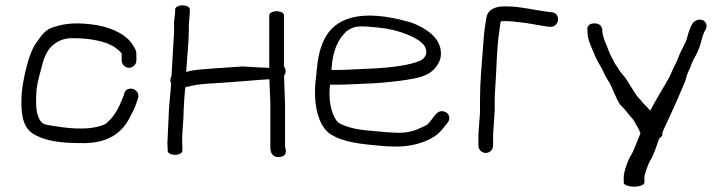

<svg xmlns="http://www.w3.org/2000/svg" viewBox="-20 -550 2712 718"><path d="M490 -324V-349C490 -358.9 485.1 -369.1 477.1 -381C454.2 -418.7 405.8 -444.1 342.1 -456C273.7 -466.6 220.6 -465.7 164.5 -442.7C136.8 -427.1 120.2 -394.5 119.3 -395.1C101.6 -372.4 87.8 -336.9 76.3 -288.1C68.8 -253.6 60 -218.9 60 -168C60 -111 69.1 -63 117.9 -42.1C152.7 -24.2 202.1 -15.1 277.7 -15C388.3 -10.5 438.4 -58.6 464.2 -108.5C476 -130.9 482.2 -140.8 492.4 -171.2L496.3 -183C502.2 -200.7 489.2 -213.7 477.6 -217.3C466.4 -220.8 448.3 -217.7 444.3 -199.1L440.7 -188.1C423.8 -145.8 408.9 -114.4 374.3 -86.2C340 -70 288.5 -64.5 214.9 -73.9C203.6 -75.7 186.7 -78 168.5 -80.9C153.6 -82.9 144.1 -86.1 139.2 -89.4C122.5 -102.8 115 -132.2 115 -168C115 -226.8 119.3 -237.9 141.2 -319.7C146 -336.4 153.7 -352.4 164.5 -367.8C189.8 -398 222.7 -409.1 258.3 -407.1L259.1 -407H259.9C303.5 -407 344.4 -400.6 381.9 -387.6C387.3 -384.9 393.5 -381.9 400.5 -378.4C408.8 -375.5 435 -353.9 435 -349V-324C435 -309 447.4 -296.5 462.5 -296.5C477.5 -296.5 490 -309 490 -324Z M662.5 -530C647.5 -530 635 -523.2 635 -515V-509C635 -488.6 629.3 -476 631 -451.6V-430.6L621.3 -265.3C619.5 -262.3 617 -256.3 617 -251C617 -246.7 617.4 -244.1 620 -238.6C619.3 -219.4 613 -162.6 612 -144.3L606 -14.7L606.1 -14C606.7 -4.4 607 2.7 607 7V14C607 22.5 619.5 29 634.5 29C649.5 29 662 22.5 662 14V7C662 1.3 661.8 -6.1 661.5 -15.4C660 -55.8 666.9 -97.3 667 -142.5C667.5 -148.8 670.8 -224.8 674.8 -225C682 -225.5 691.2 -227.3 703.5 -230.5C714 -233.2 736.9 -236 776.3 -238.3C816.3 -240.7 865.5 -244.3 923.8 -249.1C943.8 -251.2 966.6 -252.3 987.4 -253.6L990.9 -163.8V-1C990.9 14.3 993.8 28 1007.9 35C1021.3 40 1036.5 36.8 1044.4 29.5C1053.9 17.3 1045.9 1.7 1045.9 -1V-165.2L1042.1 -266.9C1049.2 -275.9 1051.2 -290.2 1041.9 -301.5V-493C1041.9 -501.2 1029.4 -508 1014.4 -508C999.3 -508 986.9 -501.2 986.9 -493V-296.2C958.3 -297.5 939.7 -298.1 886.9 -301.5C823.7 -296.4 717.2 -291.9 690 -284.4C684.4 -282.9 681.6 -282.1 676.4 -281C678.3 -320.6 686 -394.1 686 -431V-452.6L690 -507.6V-515C690 -523.2 677.6 -530 662.5 -530Z M1220.6 -301.6C1224.9 -359.9 1243.7 -403.1 1276.2 -433.5C1307.9 -455.8 1326.6 -453.4 1396.1 -446.8C1469.7 -439.8 1549.2 -409 1568.2 -376.8C1580.6 -355.5 1572.6 -335.3 1555.1 -324.8C1519.2 -307.5 1447.2 -295.9 1345.9 -292.5C1304.4 -291.1 1278.7 -288.5 1248.1 -288.5L1219.6 -288.5C1219.8 -290.8 1220.3 -296.7 1220.6 -301.6ZM1248.1 -233.5C1282 -233.5 1309.6 -236 1350.1 -237.3C1430.7 -239.9 1537.9 -254 1564 -266.1L1582.7 -274.9L1583.3 -275.3C1606.4 -289.9 1621.6 -310.1 1627.6 -334.7L1627.7 -335.2L1627.8 -335.7C1636.1 -391.1 1598.1 -434.3 1520 -465C1329.2 -521.5 1228.3 -484 1189.1 -395.5C1175.3 -364.4 1167.5 -327.7 1164.4 -287.5C1160.7 -238.4 1156.5 -239.7 1158.4 -186.5C1160.3 -130.8 1179.9 -67.7 1220.1 -45.8C1248.1 -28.4 1290.4 -16.1 1357 -9.2C1400.4 -4.5 1431.3 -2.1 1454.6 -2C1498.4 -0.7 1544.9 -9.3 1582.6 -27.5C1618.7 -44.9 1627.1 -58.4 1646.4 -81.7L1654 -91.6C1665.2 -105.4 1660.7 -121 1649.6 -128.9C1639.6 -135.9 1622.6 -137.4 1611.7 -124.8L1602.4 -114L1602.1 -113.6C1574.9 -76.3 1580.9 -85.4 1536.6 -64.5C1514.4 -56.5 1492.2 -53 1469.1 -53.4C1444.2 -53.9 1408.3 -56.6 1359.6 -61.7C1316.3 -64.9 1277.6 -73.7 1248.4 -89.3C1244.4 -92.1 1239.2 -97.2 1235.5 -103.3C1220.2 -128.6 1212.1 -161.3 1212.1 -201.7C1212.1 -212 1212.8 -221.6 1214.4 -233.5Z M1824 -5.5V-45.9L1830 -136.1V-173.5C1830 -187.1 1830.5 -200.3 1831.5 -212.9C1837.1 -286.2 1836.9 -368.8 1848 -439C1849.5 -448.1 1850.5 -461.8 1852.5 -470.1C1854.8 -470.5 1858.7 -471 1863.5 -471H1876.5C1887.3 -471 1899.7 -469.2 1912.9 -468C1951.5 -464.7 1991 -455.7 2029.7 -450.1L2030.6 -450H2037.6C2054.8 -448 2065.9 -462.9 2067 -475.8C2067.9 -486.9 2061.8 -503.1 2043.5 -504L2037.2 -504.9L2021.1 -506.9C1980.8 -511.9 1924.5 -526 1876.5 -526H1863.5C1833.3 -526 1804.2 -514.6 1799.2 -484.6C1792.3 -445.4 1790.2 -429.6 1786.5 -376.3C1781.3 -302.1 1775 -248.4 1775 -174.7V-129L1769 -46.8V-5.5C1769 9.5 1781.5 22 1796.5 22C1811.5 22 1824 9.5 1824 -5.5Z M2351.2 148C2372.3 148 2389.8 141.2 2389.8 133V112C2389.8 101.9 2406.5 57.3 2411.7 49.7C2423.3 34 2437.7 -11.4 2445.3 -32.6C2454.2 -37.6 2459.5 -44.3 2456.5 -52.4C2462.9 -69.9 2469.1 -80 2483.8 -113.1C2501.2 -150.7 2515.4 -181.3 2528.2 -213.1C2536.3 -233.8 2542.5 -242.1 2548.2 -266.5C2552.2 -282.3 2559.5 -289.8 2565.6 -309.7C2567.7 -316.5 2573.3 -328 2582.2 -343C2591.9 -361.5 2599.1 -380.7 2603.5 -400.5C2607.4 -415.4 2611.6 -426.8 2615.6 -434C2624.3 -446.6 2626.5 -464.5 2609.1 -474C2592.7 -481.1 2577.7 -472.3 2569.8 -462.7C2561.7 -449.8 2555 -430.8 2548.4 -404.7C2545.1 -391.1 2523.6 -356.2 2517.3 -336.1C2512.5 -321.9 2496.3 -293.7 2489.7 -275.8C2485.3 -263 2470.2 -240.2 2462.6 -225.9C2449.4 -202.9 2428.6 -169.4 2411.4 -136C2408 -139.8 2401.2 -147.4 2399.2 -150.2L2386.5 -162.6C2382.2 -168.8 2375.7 -176.2 2367 -185.2C2353.9 -198.8 2326.3 -251.9 2308.4 -271.4C2299.3 -281.3 2293.7 -289.7 2290.8 -296.2L2290.6 -296.5L2278.7 -313.5C2275.6 -320.7 2271.1 -329.6 2266.7 -337C2258.9 -350.6 2255.1 -364.1 2247.9 -382L2247.8 -381.6L2247.6 -382C2236.8 -405.7 2231.9 -426.1 2231.9 -443V-442L2231.7 -443C2229.7 -451 2223.2 -463.7 2200 -462.5C2180.9 -461.4 2174.4 -449.1 2176.9 -437.2C2176.9 -433.8 2177.1 -427.8 2177.4 -420.8C2178.2 -399.4 2202.3 -349 2206.3 -338.4C2213 -322.8 2223 -307.5 2230.2 -294.5L2241.2 -271.5C2245.6 -262.7 2251.1 -253.3 2258 -242.6C2268.7 -226.2 2283.9 -179.3 2299.7 -157.9C2319.4 -139.8 2327.5 -125.4 2346.5 -104.5C2354.6 -94.3 2354.9 -88.6 2364.3 -75C2368.5 -68.5 2371 -61.4 2375 -51.4C2368.9 -36 2346.1 21.9 2341.4 28C2330.3 42.9 2312.5 91.3 2312.5 112V133C2312.5 141.2 2330.1 148 2351.2 148Z"/></svg>

Font: MewTooHand
Style: BdWide
Weight: 400
Designer: Mew Too, Robert Jablonski
Version: Version 0.77